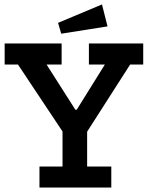

<svg xmlns="http://www.w3.org/2000/svg" viewBox="-20 -846 673 866"><path d="M567 -555 373 -252V-95H482V0H158V-95H262V-253L61 -555H1V-650H258V-555H190L320 -351H326L453 -555H381V-650H626V-555ZM256 -694 242 -743 440 -826 465 -727Z"/></svg>

Font: Zilla Slab SemiBold
Style: Regular
Weight: 600
Designer: Typotheque.com
Foundry: Typotheque type foundry
Version: Version 1.1; 2017